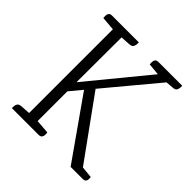

<svg xmlns="http://www.w3.org/2000/svg" viewBox="-181 -813 951 951"><g transform="rotate(45 295.0 -337.5)"><path d="M395 -675H561Q561 -670 560.5 -661Q560 -652 555 -644Q550 -636 533 -635L494 -632L268 -361L499 -41L560 -35Q561 -30 561 -21.5Q561 -13 556 -6.5Q551 0 537 0H454L231 -317L178 -253V-45L252 -39Q253 -34 253 -24.5Q253 -15 248 -7.5Q243 0 229 0H42Q43 -5 43 -14Q43 -23 48.5 -31Q54 -39 70 -40L120 -43V-630L47 -636Q47 -641 46.5 -650.5Q46 -660 51 -667.5Q56 -675 70 -675H257Q257 -670 256.5 -661Q256 -652 251 -644Q246 -636 229 -635L179 -632L178 -317L435 -630L372 -636Q372 -641 371.5 -650.5Q371 -660 376 -667.5Q381 -675 395 -675Z"/></g></svg>

Font: Karma Variable Light
Style: Regular
Weight: 300
Designer: Joana Correia
Foundry: Indian Type Foundry
Version: Version 3.000